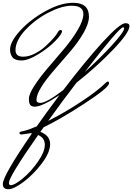

<svg xmlns="http://www.w3.org/2000/svg" viewBox="-57 -736 947 1375"><path d="M715 -152Q724 -152 724 -140Q724 -109 548 5.5Q372 120 256 175L232 208Q302 235 302 295.5Q302 356 242 435Q182 514 112 566.5Q42 619 2.5 619Q-37 619 -37 582Q-37 523 172 219Q169 218 162 218Q101 227 99 227Q82 227 82 216.5Q82 206 109 203Q145 195 206 169Q268 80 369 -55Q244 28 192 28Q171 28 160.5 16.5Q150 5 150 -28.5Q150 -62 190 -123.5Q230 -185 287.5 -251.5Q345 -318 402.5 -386.5Q460 -455 500 -522.5Q540 -590 540 -636Q540 -695 456 -695Q387 -695 292.5 -647Q198 -599 126 -522.5Q54 -446 54 -377Q54 -330 109 -330Q149 -330 193 -352.5Q237 -375 270 -406Q339 -470 357 -505Q366 -521 376.5 -521Q387 -521 387 -512Q387 -492 339 -442.5Q291 -393 218 -348Q145 -303 97 -303Q49 -303 32 -326Q15 -349 15 -381Q15 -437 87.5 -516.5Q160 -596 268.5 -656Q377 -716 467 -716Q580 -716 580 -617Q580 -568 541.5 -501Q503 -434 447.5 -369Q392 -304 336 -240Q204 -89 204 -21Q204 1 232 1Q276 1 396 -91Q553 -297 677.5 -433.5Q802 -570 842 -570Q870 -570 870 -549Q870 -503 754 -381.5Q638 -260 491 -144Q379 2 288 130Q405 71 523.5 -7Q642 -85 701 -144Q709 -152 715 -152ZM216 231Q7 530 7 573Q7 590 20 590Q48 590 106.5 541.5Q165 493 214.5 422Q264 351 264 301Q264 251 216 231ZM824 -540Q797 -540 549 -219Q662 -321 747 -414.5Q832 -508 832 -533Q832 -540 824 -540Z"/></svg>

Font: Mrs Saint Delafield
Style: Regular
Weight: 400
Designer: Alejandro Paul
Foundry: Alejandro Paul
Version: Version 1.000